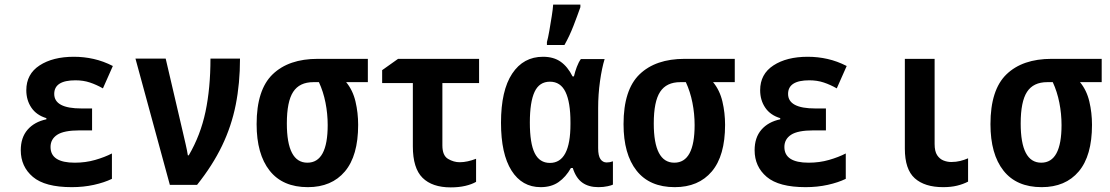

<svg xmlns="http://www.w3.org/2000/svg" viewBox="-20 -801 4810 832"><path d="M291 10Q175 10 122.5 -34.5Q70 -79 70 -150Q70 -205 99.5 -239Q129 -273 181 -284V-289Q138 -302 116 -334.5Q94 -367 94 -410Q94 -480 151.5 -517.5Q209 -555 300 -555Q344 -555 386 -545.5Q428 -536 469 -515L426 -418Q398 -434 369.5 -443.5Q341 -453 307 -453Q215 -453 215 -394Q215 -331 333 -331H379V-236H325Q257 -236 228 -217Q199 -198 199 -164Q199 -96 304 -96Q351 -96 392.5 -108Q434 -120 465 -136V-26Q432 -10 387 0Q342 10 291 10Z M716 0 567 -547H698L772 -230Q778 -204 784.5 -176Q791 -148 794 -128H798Q849 -215 870.5 -317Q892 -419 892 -547H1020Q1020 -440 1001.5 -347Q983 -254 942 -169Q901 -84 834 0Z M1314 10Q1205 10 1148.5 -61.5Q1092 -133 1092 -263Q1092 -412 1161.5 -479Q1231 -546 1357 -546H1574V-445H1480Q1509 -410 1520.5 -361Q1532 -312 1532 -260Q1532 -126 1474.5 -58Q1417 10 1314 10ZM1312 -96Q1400 -96 1400 -259Q1400 -308 1390.5 -356Q1381 -404 1362 -445H1338Q1278 -445 1250.5 -403Q1223 -361 1223 -266Q1223 -96 1312 -96Z M1933 11Q1853 11 1811 -30.5Q1769 -72 1769 -167V-441H1636V-497L1705 -546H2056V-441H1897V-171Q1897 -127 1921.5 -112.5Q1946 -98 1972 -98Q1989 -98 2007 -102Q2025 -106 2043 -113V-13Q2024 -2 1996 4.5Q1968 11 1933 11Z M2323 10Q2242 10 2196.5 -62Q2151 -134 2151 -269Q2151 -409 2199.5 -482Q2248 -555 2333 -555Q2379 -555 2409.5 -533.5Q2440 -512 2461 -470H2467Q2472 -491 2479.5 -511Q2487 -531 2497 -545H2600Q2588 -506 2580 -449Q2572 -392 2572 -333V-159Q2572 -126 2582 -111.5Q2592 -97 2609 -97Q2623 -97 2636 -102V-1Q2631 2 2613 6Q2595 10 2573 10Q2531 10 2503.5 -9.5Q2476 -29 2462 -73H2454Q2432 -34 2400.5 -12Q2369 10 2323 10ZM2363 -95Q2452 -95 2452 -263V-271Q2452 -358 2430.5 -402.5Q2409 -447 2363 -447Q2317 -447 2296.5 -403Q2276 -359 2276 -270Q2276 -180 2297 -137.5Q2318 -95 2363 -95ZM2350 -619Q2355 -636 2360.5 -668Q2366 -700 2371 -731.5Q2376 -763 2377 -781H2495V-770Q2482 -733 2465 -689Q2448 -645 2426 -606H2350Z M2904 10Q2795 10 2738.5 -61.5Q2682 -133 2682 -263Q2682 -412 2751.5 -479Q2821 -546 2947 -546H3164V-445H3070Q3099 -410 3110.5 -361Q3122 -312 3122 -260Q3122 -126 3064.5 -58Q3007 10 2904 10ZM2902 -96Q2990 -96 2990 -259Q2990 -308 2980.5 -356Q2971 -404 2952 -445H2928Q2868 -445 2840.5 -403Q2813 -361 2813 -266Q2813 -96 2902 -96Z M3471 10Q3355 10 3302.5 -34.5Q3250 -79 3250 -150Q3250 -205 3279.5 -239Q3309 -273 3361 -284V-289Q3318 -302 3296 -334.5Q3274 -367 3274 -410Q3274 -480 3331.5 -517.5Q3389 -555 3480 -555Q3524 -555 3566 -545.5Q3608 -536 3649 -515L3606 -418Q3578 -434 3549.5 -443.5Q3521 -453 3487 -453Q3395 -453 3395 -394Q3395 -331 3513 -331H3559V-236H3505Q3437 -236 3408 -217Q3379 -198 3379 -164Q3379 -96 3484 -96Q3531 -96 3572.5 -108Q3614 -120 3645 -136V-26Q3612 -10 3567 0Q3522 10 3471 10Z M4067 10Q3987 10 3944 -28.5Q3901 -67 3901 -157V-546H4030V-177Q4030 -145 4041 -128.5Q4052 -112 4068.5 -105.5Q4085 -99 4102 -99Q4123 -99 4141 -103.5Q4159 -108 4175 -115V-14Q4154 -3 4127.5 3.5Q4101 10 4067 10Z M4494 10Q4385 10 4328.5 -61.5Q4272 -133 4272 -263Q4272 -412 4341.5 -479Q4411 -546 4537 -546H4754V-445H4660Q4689 -410 4700.5 -361Q4712 -312 4712 -260Q4712 -126 4654.5 -58Q4597 10 4494 10ZM4492 -96Q4580 -96 4580 -259Q4580 -308 4570.5 -356Q4561 -404 4542 -445H4518Q4458 -445 4430.5 -403Q4403 -361 4403 -266Q4403 -96 4492 -96Z"/></svg>

Font: Noto Sans Mono Condensed
Style: Bold
Weight: 700
Width: 3
Designer: Monotype Design Team
Foundry: Monotype Imaging Inc.
Version: Version 2.014